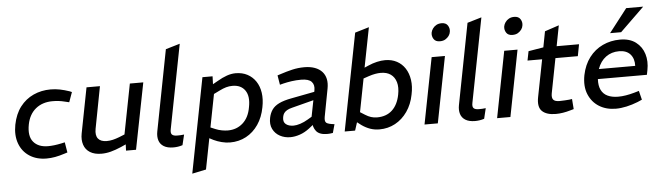

<svg xmlns="http://www.w3.org/2000/svg" viewBox="-55 -1003 4997 1452"><g transform="rotate(-5 2443.0 -276.5)"><path d="M265 7Q189 7 135 -28.5Q81 -64 58.5 -126.5Q36 -189 51 -268Q67 -349 108 -402.5Q149 -456 209 -483.5Q269 -511 340 -511Q376 -511 410.5 -504Q445 -497 483 -484L499 -477L472 -402L442 -409Q415 -416 392 -418.5Q369 -421 347 -421Q270 -421 219 -379.5Q168 -338 153 -262Q136 -174 173 -129.5Q210 -85 284 -85Q328 -85 385 -97L412 -103L425 -25L403 -18Q363 -5 330 1Q297 7 265 7Z M682 7Q629 7 595 -14Q561 -35 548.5 -73Q536 -111 545 -158L612 -503H714L653 -184Q644 -135 664 -110Q684 -85 730 -85Q753 -85 776 -90.5Q799 -96 825 -106L867 -123L941 -503H1043L944 0H868L871 -78L889 -56L831 -30Q789 -12 753 -2.5Q717 7 682 7Z M1297 -4Q1279 2 1261.5 4.5Q1244 7 1228 7Q1182 7 1154.5 -10Q1127 -27 1118 -56.5Q1109 -86 1116 -123L1235 -738L1343 -770L1219 -132Q1213 -103 1224 -91.5Q1235 -80 1263 -80Q1277 -80 1289.5 -80.5Q1302 -81 1316 -83Z M1658 7Q1627 7 1594 -1.5Q1561 -10 1534 -23L1476 -53L1505 -125L1555 -104Q1579 -94 1604 -89.5Q1629 -85 1649 -85Q1716 -85 1763 -127Q1810 -169 1823 -247Q1839 -328 1808 -373Q1777 -418 1712 -418Q1687 -418 1664 -411.5Q1641 -405 1613 -391L1562 -366L1556 -437L1604 -464Q1643 -487 1677.5 -499Q1712 -511 1744 -511Q1795 -511 1833.5 -490.5Q1872 -470 1896.5 -433.5Q1921 -397 1928.5 -347Q1936 -297 1924 -237Q1910 -162 1872.5 -107Q1835 -52 1780 -22.5Q1725 7 1658 7ZM1352 217 1492 -503H1569L1566 -417L1574 -400L1458 195Z M2438 3Q2427 5 2415.5 6Q2404 7 2396 7Q2336 7 2312 -23Q2288 -53 2289 -97L2285 -116L2327 -330Q2335 -371 2313 -395Q2291 -419 2234 -419Q2195 -419 2161 -414Q2127 -409 2098 -402L2071 -395L2059 -467L2087 -476Q2129 -490 2173.5 -500.5Q2218 -511 2266 -511Q2311 -511 2345 -498.5Q2379 -486 2400 -463Q2421 -440 2428 -407.5Q2435 -375 2427 -334L2387 -123Q2381 -89 2395 -78Q2409 -67 2456 -62ZM2115 7Q2072 7 2036.5 -12Q2001 -31 1983 -67Q1965 -103 1975 -152Q1982 -187 2000 -213Q2018 -239 2053.5 -256.5Q2089 -274 2148 -285L2346 -323L2334 -262L2148 -214Q2123 -208 2108 -199Q2093 -190 2085 -178.5Q2077 -167 2074 -150Q2067 -113 2088.5 -95.5Q2110 -78 2147 -78Q2169 -78 2198.5 -87.5Q2228 -97 2258 -115L2310 -146L2318 -91L2261 -46Q2226 -19 2188 -6Q2150 7 2115 7Z M2792 7Q2754 7 2721.5 -4.5Q2689 -16 2659 -37L2617 -69L2649 -140L2692 -113Q2714 -99 2735.5 -92Q2757 -85 2782 -85Q2852 -85 2896 -125.5Q2940 -166 2955 -242Q2966 -298 2954.5 -337Q2943 -376 2913.5 -397Q2884 -418 2838 -418Q2818 -418 2795.5 -414Q2773 -410 2746 -401L2705 -387L2650 -104L2635 -87L2607 0H2528L2672 -738L2779 -770L2712 -428L2681 -451L2750 -481Q2784 -496 2817 -503.5Q2850 -511 2879 -511Q2929 -511 2967.5 -490.5Q3006 -470 3030 -433Q3054 -396 3061.5 -345.5Q3069 -295 3056 -234Q3042 -161 3004 -106.5Q2966 -52 2911.5 -22.5Q2857 7 2792 7Z M3134 0 3232 -503H3333L3235 0ZM3305 -617Q3272 -617 3258 -639Q3244 -661 3248 -687Q3251 -703 3261.5 -718Q3272 -733 3289 -742.5Q3306 -752 3329 -752Q3362 -752 3376 -730Q3390 -708 3386 -683Q3384 -666 3373.5 -651.5Q3363 -637 3346.5 -627Q3330 -617 3305 -617Z M3587 -4Q3569 2 3551.5 4.5Q3534 7 3518 7Q3472 7 3444.5 -10Q3417 -27 3408 -56.5Q3399 -86 3406 -123L3525 -738L3633 -770L3509 -132Q3503 -103 3514 -91.5Q3525 -80 3553 -80Q3567 -80 3579.5 -80.5Q3592 -81 3606 -83Z M3685 0 3783 -503H3884L3786 0ZM3856 -617Q3823 -617 3809 -639Q3795 -661 3799 -687Q3802 -703 3812.5 -718Q3823 -733 3840 -742.5Q3857 -752 3880 -752Q3913 -752 3927 -730Q3941 -708 3937 -683Q3935 -666 3924.5 -651.5Q3914 -637 3897.5 -627Q3881 -617 3856 -617Z M4131 7Q4060 7 4026.5 -25.5Q3993 -58 4008 -133L4063 -414H3952L3966 -484L4080 -503L4103 -623L4211 -659L4181 -503H4351L4334 -414H4164L4113 -151Q4107 -118 4119.5 -103Q4132 -88 4167 -88Q4190 -88 4207 -89.5Q4224 -91 4241 -92L4262 -95L4268 -18L4240 -10Q4213 -2 4185 2.5Q4157 7 4131 7Z M4587 7Q4514 7 4460 -26.5Q4406 -60 4380.5 -121.5Q4355 -183 4371 -267Q4387 -345 4428.5 -399.5Q4470 -454 4530.5 -482.5Q4591 -511 4662 -511Q4736 -511 4782 -476Q4828 -441 4845 -385Q4862 -329 4849 -263L4842 -228H4470Q4467 -178 4483 -145.5Q4499 -113 4532 -97.5Q4565 -82 4612 -82Q4640 -82 4670.5 -87Q4701 -92 4733 -101L4771 -112L4788 -44L4754 -29Q4711 -12 4668 -2.5Q4625 7 4587 7ZM4484 -303H4760Q4762 -358 4733 -391Q4704 -424 4647 -424Q4590 -424 4547.5 -393Q4505 -362 4484 -303ZM4592 -566 4730 -744H4859L4676 -566Z"/></g></svg>

Font: REM
Style: Italic
Weight: 400
Italic angle: -11°
Designer: Octavio Pardo
Foundry: Ashler Design
Version: Version 1.005;gftools[0.9.28]